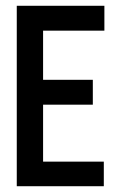

<svg xmlns="http://www.w3.org/2000/svg" viewBox="-20 -644 415 664"><path d="M38 0H339V-85H129V-282H301V-368H129V-538H341V-624H38Z"/></svg>

Font: Inconsolata Condensed
Style: Bold
Weight: 700
Width: 3
Monospace: yes
Designer: Raph Levien, Cyreal, Brenton Simpson
Foundry: Raph Levien, Cyreal, Google
Version: Version 3.100